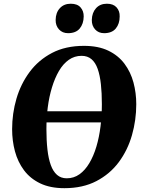

<svg xmlns="http://www.w3.org/2000/svg" viewBox="-20 -999 768 1030"><path d="M130 -342.5 130.5 -402H605.5L604.5 -342.5ZM325.5 10.5Q249 10.5 195.2 -15.5Q141.5 -41.5 108.5 -86Q75.5 -130.5 60.2 -187.2Q45 -244 45 -306Q45 -390 68.2 -469.5Q91.5 -549 139 -613Q186.5 -677 259 -715Q331.5 -753 430.5 -753Q507.5 -753 561 -727.2Q614.5 -701.5 647.8 -657Q681 -612.5 696 -556.5Q711 -500.5 711 -440Q711 -355 688 -274.2Q665 -193.5 617.5 -129.5Q570 -65.5 497.2 -27.5Q424.5 10.5 325.5 10.5ZM338 -42.5Q376 -42.5 406.2 -64Q436.5 -85.5 459.2 -123.8Q482 -162 497 -212.2Q512 -262.5 519.2 -320.8Q526.5 -379 526.5 -440Q526.5 -500 521.2 -547.8Q516 -595.5 504 -629.5Q492 -663.5 470.8 -681.5Q449.5 -699.5 417.5 -699.5Q379.5 -699.5 349 -678Q318.5 -656.5 296.2 -618.2Q274 -580 258.8 -530Q243.5 -480 236.2 -423Q229 -366 229 -306Q229 -245.5 234.5 -196.8Q240 -148 252.5 -113.5Q265 -79 286 -60.8Q307 -42.5 338 -42.5ZM345 -821Q315 -821 296.5 -841.2Q278 -861.5 278.5 -892Q279 -931 301 -955Q323 -979 359.5 -979Q395 -979 412.2 -959.2Q429.5 -939.5 429 -910.5Q428.5 -871.5 407.8 -846.2Q387 -821 345 -821ZM538.5 -821Q508.5 -821 490.2 -841.2Q472 -861.5 472.5 -892Q473.5 -931 495.2 -955Q517 -979 553.5 -979Q588 -979 605.5 -959.2Q623 -939.5 622 -910.5Q622 -871.5 601.2 -846.2Q580.5 -821 538.5 -821Z"/></svg>

Font: Merriweather 48pt Black
Style: Italic
Weight: 900
Italic angle: -7.8°
Version: Version 2.101